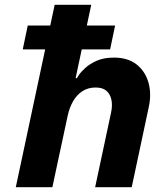

<svg xmlns="http://www.w3.org/2000/svg" viewBox="-20 -780 684 800"><path d="M438.8 -574.2H74.8L95.6 -673.6H459.6ZM198.2 0H45.8L158.8 -530H311.2L294.8 -454.2H300.2Q300.2 -454.2 308.6 -467.2Q317 -480.2 335.6 -497.1Q354.2 -514 383.4 -527Q412.6 -540 454.6 -540Q513 -540 549.1 -511.5Q585.2 -483 598.6 -435.9Q612 -388.8 599.6 -332.6L528.8 0H376.4L442.8 -311Q449 -339.8 444.4 -363.4Q439.8 -387 424 -401.2Q408.2 -415.4 378.6 -415.4Q346.6 -415.4 322.9 -399.8Q299.2 -384.2 284.2 -357.6Q269.2 -331 262.2 -298.6ZM198.2 0H45.8L207.8 -760H360.2Z"/></svg>

Font: Be Vietnam Pro Variable Thin
Style: Italic
Weight: 100
Italic angle: -12°
Designer: Lam Bao, Tony Le, Vietanh Nguyen
Foundry: Yellow Type Foundry
Version: Version 1.002